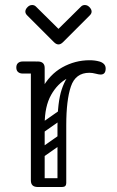

<svg xmlns="http://www.w3.org/2000/svg" viewBox="-20 -745 466 765"><path d="M115 -240Q115 -331 146 -389.5Q177 -448 228 -476.5Q279 -505 337 -505Q358 -505 376 -500Q387 -497 394 -490Q401 -483 401 -472Q401 -448 381 -448Q374 -448 361 -451.5Q348 -455 336 -455Q290 -455 249.5 -433.5Q209 -412 183.5 -366.5Q158 -321 158 -249ZM130 0Q103 0 103 -26V-474Q103 -500 130 -500Q158 -500 158 -474V-26Q158 0 130 0ZM155 -476Q155 -470 151.5 -465.5Q148 -461 146 -459Q143 -456 137.5 -454Q132 -452 121 -452H70Q58 -452 51 -459Q45 -465 45 -476Q45 -487 51 -493Q58 -500 70 -500H121Q132 -500 138 -498.5Q144 -497 145 -495Q149 -491 152 -486Q155 -481 155 -476ZM225 0Q209 0 209 -16V-245Q209 -338 226 -389Q243 -440 271 -460.5Q299 -481 333 -481L336 -455Q281 -455 262.5 -400.5Q244 -346 244 -246V-16Q244 0 228 0ZM112 -17Q112 -35 130 -35H226Q244 -35 244 -17Q244 0 225 0H129Q112 0 112 -17ZM158 -221Q143 -210 134 -224Q130 -229 129.5 -236Q129 -243 137 -249L214 -303Q229 -313 239 -299Q243 -293 242.5 -286.5Q242 -280 235 -275ZM156 -122Q141 -111 132 -125Q128 -130 127.5 -137Q127 -144 135 -150L212 -204Q227 -214 237 -200Q241 -194 240.5 -187.5Q240 -181 233 -176ZM123 -719 213 -630 303 -719Q309 -725 318 -725Q328 -725 336 -717Q345 -708 345 -699Q345 -691 338 -684L231 -577Q222 -568 213 -568Q204 -568 195 -577L88 -684Q81 -691 81 -699Q81 -708 90 -717Q98 -725 108 -725Q117 -725 123 -719Z"/></svg>

Font: Agu Display Uzo
Style: Regular
Weight: 400
Designer: Oluwaseun Badejo
Version: Version 1.103